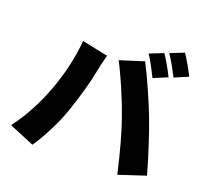

<svg xmlns="http://www.w3.org/2000/svg" viewBox="-143 -981 1241 1179"><g transform="rotate(20 478.0 -392.0)"><path d="M752.8 -772Q788.7 -719.8 828.1 -641L736.9 -603Q735.1 -606.2 728 -620.2Q720.9 -634.2 717.7 -640.4Q714.5 -646.7 707.7 -659.8Q701 -672.9 696.4 -681.1Q691.8 -689.3 685.7 -700.1Q679.7 -710.9 674 -719.6Q668.3 -728.3 663 -736.2ZM871.1 -817.8Q888.5 -792.6 910.7 -753.7Q932.9 -714.8 946 -687.9L856.9 -649.9Q810.4 -741.1 780.9 -782ZM19.9 -34.1Q119 -165.8 181.6 -334.5Q244.3 -503.2 258.9 -671.2L427.9 -636Q408.4 -562.5 402 -525.9Q392.4 -472.7 369.5 -391Q346.6 -309.3 323.9 -245Q300.1 -175.4 260.3 -97.1Q220.5 -18.8 183.9 34.1ZM642 -313.9Q615.8 -389.9 574.9 -484.7Q534.1 -579.5 503.9 -634.9L659.1 -683.9Q688.6 -629.3 731.9 -531.4Q775.2 -433.6 801.1 -365.1Q824.6 -304.3 857.1 -204Q889.6 -103.7 910.2 -28.1L736.9 29.1Q686.8 -190 642 -313.9Z"/></g></svg>

Font: Karasuma Gothic
Style: Black
Weight: 900
Designer: Rasmus Andersson / Ryoko Nishizuka
Foundry: Genbu
Version: Version 1.00